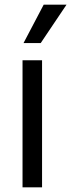

<svg xmlns="http://www.w3.org/2000/svg" viewBox="-20 -804 306 824"><path d="M160.5 0H76.7V-545.5H160.5ZM154.8 -619.3H81L167.6 -784.1H265.6Z"/></svg>

Font: Linik Sans
Style: Regular
Weight: 400
Designer: Rasmus Andersson (font), Marc Monis (original base), Kil Hyung-jin (Pretendard portions), Cristiano Sobral (main changes
Foundry: rsms
Version: Version 3.018;May 31, 2022;FontCreator 14.0.0.2814 64-bit; t